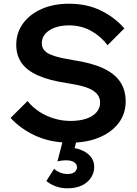

<svg xmlns="http://www.w3.org/2000/svg" viewBox="-20 -751 739 1032"><path d="M36.9 -117.2 128.1 -207.9Q154.2 -174.9 191.3 -150.7Q228.4 -126.6 271.3 -113.8Q314.3 -101 359.6 -101Q408.4 -101 444 -113.2Q479.5 -125.4 498.8 -147.5Q518.1 -169.7 518.1 -199.6Q518.1 -239.7 479.6 -264.5Q441.2 -289.3 342.2 -303.9Q245.4 -318.3 184.8 -345.2Q124.2 -372.1 95.7 -413.1Q67.3 -454.1 67.3 -510.3Q67.3 -575 103.7 -624.9Q140.2 -674.7 204.1 -702.9Q268.1 -731 350.4 -731Q446.7 -731 521.3 -694.8Q595.9 -658.6 648.3 -598.4L558.1 -508.1Q520.6 -557.5 467.9 -586Q415.2 -614.6 351.6 -614.6Q286.7 -614.6 245.7 -588.2Q204.7 -561.7 204.7 -518.1Q204.7 -494.6 220.3 -477.9Q236 -461.2 273.5 -449.6Q311 -437.9 375.3 -427.5Q471.8 -413.1 533.7 -384.5Q595.6 -355.9 625.5 -311.8Q655.5 -267.8 655.5 -206.7Q655.5 -139.1 617.2 -89Q579 -39 512 -11.5Q445 16 357.2 16Q253.8 16 172.8 -20.5Q91.8 -57.1 36.9 -117.2ZM229 222.1 270.7 156.6Q284.2 169 303.6 176.7Q323 184.3 343.6 184.3Q366.6 184.3 380.2 174.3Q393.8 164.2 393.8 147.7Q393.8 131.7 378.7 121.2Q363.6 110.6 334.6 110.6Q325.6 110.6 313.6 111.9Q301.5 113.2 288.8 116.8L321.6 -10H394.7L370.9 88L334.6 42.4Q376.1 40.6 410.7 53Q445.3 65.3 465.8 89.1Q486.4 112.8 486.4 145.5Q486.4 193.9 448.2 227.5Q410 261.1 341.1 261.1Q309.4 261.1 281.3 251.1Q253.3 241.1 229 222.1Z"/></svg>

Font: Wix Madefor Display
Style: Regular
Weight: 400
Designer: Dalton Maag Ltd
Foundry: Dalton Maag Ltd
Version: Version 3.100